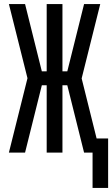

<svg xmlns="http://www.w3.org/2000/svg" viewBox="-20 -755 555 950"><path d="M438 175V0H396L313 -333H289V0H211V-333H187L104 0H24L116 -368L24 -735H104L187 -402H211V-735H289V-402H313L396 -735H476L384 -367L458 -70H515V175Z"/></svg>

Font: Iosevka Term SS14
Style: Regular
Weight: 400
Monospace: yes
Designer: Belleve Invis
Foundry: Belleve Invis
Version: Version 24.1.1; ttfautohint (v1.8.4)